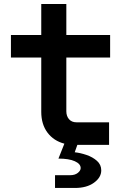

<svg xmlns="http://www.w3.org/2000/svg" viewBox="-20 -725 639 961"><path d="M255.4 215.8V151.9H331.1Q355 151.9 369.4 140.4Q383.8 128.9 383.8 116.2Q383.8 95.2 354.5 82Q325.2 68.8 272.5 68.8L302.2 -5.9Q248.5 -20 217.5 -61.5Q186.5 -103 186.5 -165V-437H34.7V-549.8H186.5V-705.1H312V-549.8H531.2V-437H312V-168Q312 -144 325.4 -128.4Q338.9 -112.8 362.8 -112.8H525.9V0H367.2L354 37.1Q381.8 40 412.8 50.5Q443.8 61 465.3 80.1Q486.8 99.1 486.8 127.9Q486.8 163.1 450.4 189.5Q414.1 215.8 355 215.8Z"/></svg>

Font: UDEV Gothic 35
Style: Bold
Weight: 700
Version: v2.1.0; ttfautohint (v1.8.4.7-5d5b-dirty) -l 6 -r 45 -G 200 